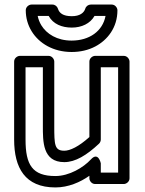

<svg xmlns="http://www.w3.org/2000/svg" viewBox="-20 -782 634 842"><path d="M223 -10C121.8 -10 92 -58.9 92 -170V-487H168V-230C168 -162.6 166.1 -71 262 -71C310.3 -71 359.9 -101 414.1 -151.8C419.2 -156.5 422 -164 422 -170V-487H498V-25H422V-66C422 -66 411.3 -118.6 378.6 -82.9C346 -47.4 283.6 -10 223 -10ZM223 40C279.4 40 332 17.1 372 -11.2V0C372 10.7 381.9 25 397 25H523C533.7 25 548 15.1 548 0V-512C548 -522.7 538.1 -537 523 -537H397C386.3 -537 372 -527.1 372 -512V-181C325.1 -138.8 287 -121 262 -121C218.9 -121 218 -147.5 218 -230V-512C218 -522.7 208.1 -537 193 -537H67C56.3 -537 42 -527.1 42 -512V-170C42 -46.4 89.4 40 223 40ZM295 -661C337.9 -661 375.6 -678.7 394.4 -712H442.8C430.3 -645.7 372.4 -604 294 -604C230 -604 184.4 -633.3 161.3 -671C153.4 -684 147.9 -698.9 145.3 -712H193.5C213 -676.5 251.2 -661 295 -661ZM295 -711C256.6 -711 239.9 -724.5 233.9 -744.3C230.9 -754.1 221.1 -762 210 -762H118C107.3 -762 93 -752.1 93 -737C93 -704 101.7 -672.8 118.7 -645C151.3 -591.6 214.1 -554 294 -554C332.1 -554 367.2 -562 398.2 -578.4C451.2 -606.5 495 -660.8 495 -737C495 -747.7 485.1 -762 470 -762H378C367.7 -762 357.3 -754.9 354.1 -744.3C348.5 -725.8 330.1 -711 295 -711Z"/></svg>

Font: Fog Sans
Style: Outline
Weight: 700
Foundry: Intel Corporation
Version: Version 1.00